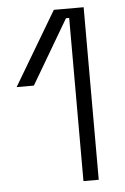

<svg xmlns="http://www.w3.org/2000/svg" viewBox="-51 -738 507 776"><g transform="rotate(-5 202.0 -350.0)"><path d="M318 0H256V-662H243L90 -402H20L197 -700H318Z"/></g></svg>

Font: Space Grotesk Variable Light
Style: Regular
Weight: 300
Designer: Florian Karsten
Foundry: Florian Karsten
Version: Version 2.000